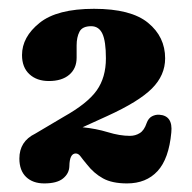

<svg xmlns="http://www.w3.org/2000/svg" viewBox="-20 -738 436 436"><path d="M24 -378Q24 -417 60 -434.5L125 -473Q178.5 -503 199.5 -532.5Q220.5 -562 220.5 -605.5Q220.5 -644.5 212.5 -661.5Q204.5 -678.5 187 -678.5Q167 -678.5 160.5 -666Q154 -653.5 154 -635V-607Q154 -582.5 137.2 -568.2Q120.5 -554 91 -554Q63.5 -554 46.8 -569.5Q30 -585 30 -613Q30 -654 69.8 -686Q109.5 -718 193.5 -718Q277.5 -718 316.2 -686.2Q355 -654.5 355 -605.5Q355 -567 325 -537Q295 -507 223.5 -474.5L167.5 -449Q198 -446 225 -437.8Q252 -429.5 275 -429.5Q287.5 -429.5 297.5 -435.8Q307.5 -442 313 -458.5Q317 -469.5 325 -473.8Q333 -478 341.5 -477.5Q373 -475.5 369 -437Q363.5 -377.5 337.8 -349.5Q312 -321.5 268.5 -321.5Q234.5 -321.5 213.8 -333Q193 -344.5 177.5 -364.5Q167.5 -376.5 162.8 -383Q158 -389.5 152 -389.5Q138 -389.5 137.5 -360.5Q137 -344 123.2 -332.8Q109.5 -321.5 80.5 -321.5Q54.5 -321.5 39.2 -336.2Q24 -351 24 -378Z"/></svg>

Font: Fraunces 9pt S100
Style: Bold
Weight: 700
Version: Version 1.000; ttfautohint (v1.8.3)